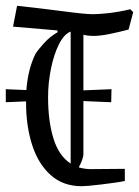

<svg xmlns="http://www.w3.org/2000/svg" viewBox="-29 -634 480 663"><path d="M431 -592 415 -532Q381 -523 349 -516.5Q317 -510 295 -510Q284 -510 275.5 -511Q267 -512 259 -514V-322L356 -326L355 -281L259 -285V-100Q259 -94 254.5 -81.5Q250 -69 243 -56Q263 -50 286 -50L402 -51V-9Q388 -6 366 -3Q344 0 320.5 3Q297 6 278.5 7.5Q260 9 253 9Q189 9 146 -29.5Q103 -68 82 -133.5Q61 -199 61 -279Q61 -283 61 -284L-9 -281V-326L62 -323Q65 -360 72.5 -390Q80 -420 93 -447Q102 -462 123.5 -485.5Q145 -509 172 -524L170 -523L169 -529L16 -542L30 -614Q122 -604 193.5 -594.5Q265 -585 292 -585Q310 -585 344 -588.5Q378 -592 421 -602ZM137 -298Q137 -216 155.5 -156Q174 -96 215 -69V-525Q192 -516 174.5 -481Q157 -446 147 -397Q137 -348 137 -298Z"/></svg>

Font: Grenze Gotisch Light
Style: Regular
Weight: 300
Designer: Renata Polastri
Foundry: Omnibus-Type
Version: Version 1.001